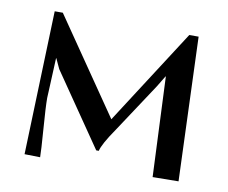

<svg xmlns="http://www.w3.org/2000/svg" viewBox="-59 -540 730 614"><g transform="rotate(10 306.0 -233.0)"><path d="M71.8 -466.8H98.1L310.1 -158.2L508.8 -466.8H539.1L556.2 0L472.2 1L458 -323.2H457L435.1 -287.1L330.1 -127.9Q293 -74.2 288.1 -51.8H279.8L118.2 -287.1L103 -319.8H102.1L97.2 -210.9Q97.2 -207.5 96.7 -200.7Q96.2 -193.8 96.2 -189.9Q96.2 -160.2 101.6 -89.8Q106.9 -19.5 106.9 1L56.2 0Z"/></g></svg>

Font: Resagokr
Style: Regular
Weight: 500
Designer: gluk
Foundry: gluk
Version: Version 0.95